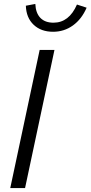

<svg xmlns="http://www.w3.org/2000/svg" viewBox="-20 -953 459 973"><path d="M32 0 181 -700H256L107 0ZM249 -792Q188 -792 150.5 -827.5Q113 -863 111 -924L159 -933Q161 -887 184.5 -862.5Q208 -838 251 -838Q330 -838 370 -930L419 -914Q394 -856 349.5 -824Q305 -792 249 -792Z"/></svg>

Font: Red Hat Text
Style: Italic
Weight: 300
Italic angle: -12°
Designer: Pentagram, MCKL
Foundry: Pentagram, MCKL
Version: Version 1.023